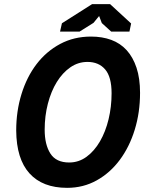

<svg xmlns="http://www.w3.org/2000/svg" viewBox="-20 -890 694 924"><path d="M58 -262Q58 -355 83.5 -437.5Q109 -520 156 -581.5Q203 -643 269.5 -678.5Q336 -714 418 -714Q472 -714 515.5 -698Q559 -682 589.5 -648.5Q620 -615 637 -564Q654 -513 654 -443Q654 -349 628.5 -266Q603 -183 556.5 -120.5Q510 -58 445.5 -22Q381 14 303 14Q185 14 122 -55.5Q59 -125 58 -262ZM195 -266Q195 -194 222.5 -151Q250 -108 313 -108Q359 -108 396.5 -135.5Q434 -163 461 -209.5Q488 -256 502.5 -316Q517 -376 517 -441Q517 -520 486 -556Q455 -592 401 -592Q356 -592 318.5 -566Q281 -540 253.5 -495.5Q226 -451 210.5 -391.5Q195 -332 195 -266ZM423 -870H510L611 -777L603 -738H515L470 -779L457 -813L430 -780L363 -738H269L278 -778Z"/></svg>

Font: PT Sans
Style: Bold Italic
Weight: 700
Italic angle: -12°
Designer: A.Korolkova, O.Umpeleva, V.Yefimov
Foundry: ParaType Ltd
Version: Version 2.003W OFL